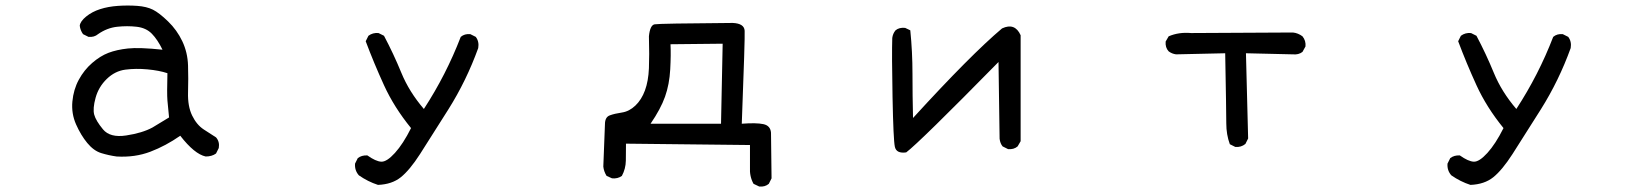

<svg xmlns="http://www.w3.org/2000/svg" viewBox="-20 -548 6040 703"><path d="M407 25Q378 21 350.5 12.5Q323 4 299.5 -24.5Q276 -53 258.5 -92.5Q241 -132 245 -176Q249 -220 268.5 -256Q288 -292 317.5 -317.5Q347 -343 377 -354.5Q407 -366 448.5 -370.5Q490 -375 575 -366Q557 -403 536 -424.5Q515 -446 480.5 -450Q446 -454 409 -450Q372 -446 339 -423Q325 -411 304 -413L284 -423Q274 -437 272 -454Q274 -470 295.5 -487.5Q317 -505 346.5 -514.5Q376 -524 412 -526.5Q448 -529 482.5 -526.5Q517 -524 540 -512.5Q563 -501 595.5 -469.5Q628 -438 647.5 -397Q667 -356 668.5 -308Q670 -260 668.5 -209.5Q667 -159 683.5 -125Q700 -91 726 -74Q752 -57 771 -45Q785 -29 781 -6L771 14Q756 25 733 25Q692 16 640 -51Q587 -14 530.5 7.5Q474 29 407 25ZM538 -81 599 -118Q595 -155 593 -180.5Q591 -206 593 -280Q563 -290 520 -294Q477 -298 439 -293Q401 -288 371 -259Q341 -230 330 -190Q319 -150 325 -128Q331 -106 357 -74.5Q383 -43 442 -52Q501 -61 538 -81Z M1364 129Q1327 117 1294 94Q1278 76 1280 51L1290 31Q1304 20 1325 21Q1356 43 1376 44Q1396 45 1426 12Q1456 -21 1485 -79Q1423 -155 1386 -236Q1349 -317 1319 -397L1329 -417Q1345 -429 1366 -427L1386 -417Q1421 -351 1449.5 -281.5Q1478 -212 1532 -149Q1573 -212 1606.5 -277.5Q1640 -343 1667 -413Q1681 -425 1702 -423L1722 -413Q1735 -396 1731 -372Q1688 -253 1622 -148Q1556 -43 1518 16Q1480 75 1447.5 101Q1415 127 1364 129Z M2760 135 2739 125Q2724 98 2726 64V-17L2272 -22Q2272 10 2271.5 40Q2271 70 2257 96Q2242 107 2221 105L2201 96Q2191 80 2189 62L2195 -93Q2195 -119 2212.5 -125.5Q2230 -132 2257 -136Q2284 -140 2306.5 -161.5Q2329 -183 2341.5 -217Q2354 -251 2356 -298Q2358 -345 2356 -415Q2360 -456 2377 -459Q2394 -462 2663 -464Q2705 -462 2706.5 -435.5Q2708 -409 2696 -95Q2749 -99 2775 -93.5Q2801 -88 2803 -62L2805 105L2795 125Q2781 137 2760 135ZM2620 -95 2626 -388 2435 -386Q2437 -349 2434 -294Q2431 -239 2415 -194Q2399 -149 2362 -95Z M3298 10Q3262 15 3256.5 -10.5Q3251 -36 3248 -192.5Q3245 -349 3247 -409Q3249 -425 3259 -437Q3272 -448 3294 -446L3313 -437Q3321 -358 3321 -278Q3321 -198 3323 -116Q3534 -347 3649 -444Q3696 -466 3717 -419V-31L3706 -12Q3692 0 3671 -2L3651 -12Q3642 -23 3640 -40L3636 -321Q3347 -27 3298 10Z M4503 -10 4483 -20Q4470 -55 4470 -96.5Q4470 -138 4466 -353L4286 -349Q4271 -351 4259 -360Q4246 -374 4248 -396L4259 -415Q4296 -431 4341 -427L4714 -429Q4733 -427 4749 -415Q4762 -399 4760 -378L4749 -358Q4735 -347 4714 -349L4542 -353L4550 -41L4540 -21Q4524 -8 4503 -10Z M5364 129Q5327 117 5294 94Q5278 76 5280 51L5290 31Q5304 20 5325 21Q5356 43 5376 44Q5396 45 5426 12Q5456 -21 5485 -79Q5423 -155 5386 -236Q5349 -317 5319 -397L5329 -417Q5345 -429 5366 -427L5386 -417Q5421 -351 5449.5 -281.5Q5478 -212 5532 -149Q5573 -212 5606.5 -277.5Q5640 -343 5667 -413Q5681 -425 5702 -423L5722 -413Q5735 -396 5731 -372Q5688 -253 5622 -148Q5556 -43 5518 16Q5480 75 5447.5 101Q5415 127 5364 129Z"/></svg>

Font: Kosefont JP
Style: Regular
Weight: 400
Designer: Nozomi Seto 瀬戸のぞみ
Version: Version 3.00;June 19, 2020